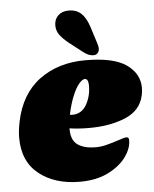

<svg xmlns="http://www.w3.org/2000/svg" viewBox="-54 -806 688 855"><g transform="rotate(-5 290.0 -379.0)"><path d="M580 -390Q580 -371 576 -355Q561 -289 492.5 -260.5Q424 -232 331 -232Q284 -232 243 -238Q242 -186 271 -165Q300 -144 352 -144Q376 -144 398 -149.5Q420 -155 454 -166Q482 -176 492 -176Q503 -176 503 -163Q504 -128 477 -89.5Q450 -51 397 -24Q344 3 269 3Q158 3 87 -53Q16 -109 16 -216Q16 -246 24 -286Q49 -409 133.5 -471.5Q218 -534 339 -534Q466 -534 523 -493.5Q580 -453 580 -390ZM261 -297Q303 -297 325 -336Q347 -375 346 -423Q345 -451 330 -451Q319 -451 304 -433.5Q289 -416 274.5 -381Q260 -346 250 -298Q254 -297 261 -297ZM400 -602Q404 -591 404 -581Q404 -569 397 -561Q390 -553 379 -553Q367 -553 356 -557.5Q345 -562 331 -573L273 -618Q245 -641 232.5 -659Q220 -677 220 -700Q220 -727 237.5 -744Q255 -761 286 -761Q318 -761 339.5 -742Q361 -723 375 -681Z"/></g></svg>

Font: Shrikhand
Style: Regular
Weight: 400
Italic angle: -14°
Version: Version 1.000;PS 1.000;hotconv 1.0.88;makeotf.lib2.5.647800